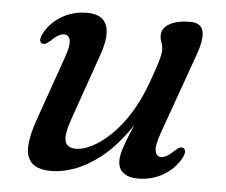

<svg xmlns="http://www.w3.org/2000/svg" viewBox="-41 -514 673 572"><g transform="rotate(5 295.0 -228.5)"><path d="M518.2 -91.7Q524.1 -88.8 524 -81Q523.8 -73.2 517.9 -61.8Q499.9 -28.8 466 -9.2Q432 10.5 390.8 10.5Q363.2 10.5 347.3 -1.8Q331.3 -14.1 331.3 -38.2Q331.3 -52.5 337.1 -71.1Q342.8 -89.7 353.4 -115.9Q364 -142.1 379.5 -179.2Q394.9 -216.2 413.8 -267.7L415.8 -246.4Q387.1 -174 350.7 -124.6Q314.3 -75.3 275.6 -45.4Q236.9 -15.6 200 -2.5Q163 10.5 132.7 10.5Q90.7 10.5 73 -7.4Q55.4 -25.4 57.2 -58.5Q59 -91.5 75.1 -137.1L142.1 -327.3Q156.2 -366.7 152.5 -382.5Q148.9 -398.3 135.3 -398.3Q127.4 -398.3 118 -393.2Q108.6 -388.2 95.3 -375.2Q86.9 -367.8 81.4 -365.7Q75.9 -363.7 70.8 -366Q64.9 -368.9 65 -376.7Q65.2 -384.5 71.1 -395.9Q89.1 -428.9 122.6 -448.6Q156.2 -468.2 197 -468.2Q228.3 -468.2 244 -454.1Q259.6 -439.9 260.5 -413Q261.4 -386.2 247.6 -347.4L179.1 -151.7Q161.2 -101.9 166.8 -81.9Q172.4 -61.8 199.6 -61.8Q220.4 -61.8 247.1 -75.4Q273.8 -88.9 302.1 -115.9Q330.3 -142.9 356.1 -183.7Q381.9 -224.4 401.4 -278.7Q412.7 -309.6 418.7 -328.4Q424.8 -347.3 427.2 -358.3Q429.7 -369.4 429.7 -376.9Q429.7 -390.4 425.6 -399.3Q421.5 -408.2 421.5 -421.1Q421.5 -442.5 444.4 -455.4Q467.3 -468.2 506.1 -468.2Q537.7 -468.2 544.2 -444.5Q550.7 -420.8 532.6 -370.5L446.9 -130.4Q432.9 -91.2 436.7 -75.3Q440.4 -59.4 453.7 -59.4Q461.9 -59.4 471.2 -64.6Q480.4 -69.7 493.7 -82.5Q502.1 -90.1 507.6 -92.2Q513.1 -94.2 518.2 -91.7Z"/></g></svg>

Font: Fraunces
Style: Italic
Weight: 900
Italic angle: -16°
Version: Version 1.000;[0bf87f6ff]